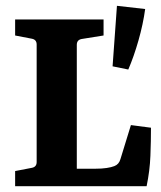

<svg xmlns="http://www.w3.org/2000/svg" viewBox="-20 -640 555 660"><path d="M430 -210 499 -201Q499 -155 497 -104Q495 -53 484 0H32V-52L89 -63Q106 -66 106 -83V-487Q106 -504 89 -507L32 -518V-573H336V-518L261 -506Q244 -503 244 -486V-60H307Q330 -60 346.5 -62.5Q363 -65 373 -69Q389 -75 394 -93ZM367 -412 382 -620 479 -609Q472 -557 456 -501Q440 -445 421 -401Z"/></svg>

Font: Rasa
Style: Regular
Weight: 400
Designer: Anna Giedrys (Yrsa+Rasa design), David Brezina (Yrsa art-direction, Rasa art-direction, design)
Foundry: Rosetta Type Foundry
Version: Version 2.004